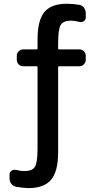

<svg xmlns="http://www.w3.org/2000/svg" viewBox="-20 -760 540 1011"><path d="M65.4 223.6Q49.8 220.7 40 208.5Q30.3 196.3 30.3 179.7V159.2Q30.3 146.5 40.5 139.2Q50.8 131.8 64.5 134.8Q88.9 140.6 108.4 140.6Q150.4 140.6 164.1 118.2Q177.7 95.7 177.7 22.5V-406.2Q177.7 -411.1 172.9 -411.1H102.5Q87.9 -411.1 78.1 -420.9Q68.4 -430.7 68.4 -446.3V-464.8Q68.4 -479.5 78.1 -489.7Q87.9 -500 102.5 -500H172.9Q177.7 -500 177.7 -504.9V-552.7Q177.7 -653.3 213.9 -696.8Q250 -740.2 332 -740.2Q365.2 -740.2 398.4 -734.4Q413.1 -731.4 422.4 -718.8Q431.6 -706.1 431.6 -690.4V-668.9Q431.6 -656.2 421.9 -648.9Q412.1 -641.6 399.4 -644.5Q375 -650.4 355.5 -651.4Q313.5 -651.4 299.8 -628.9Q286.1 -606.4 286.1 -532.2V-504.9Q286.1 -500 290 -500H397.5Q412.1 -500 421.9 -490.2Q431.6 -480.5 431.6 -464.8V-446.3Q431.6 -431.6 421.9 -421.4Q412.1 -411.1 397.5 -411.1H290Q286.1 -411.1 286.1 -406.2V42Q286.1 142.6 249 186.5Q211.9 230.5 129.9 230.5Q98.6 229.5 65.4 223.6Z"/></svg>

Font: Rounded-L Mgen+ 1m medium
Style: Regular
Weight: 500
Designer: [Source Han Sans]
Ryoko NISHIZUKA  (kana & ideographs); Paul D. Hunt (Latin, Greek & Cyrillic); Wenlong ZHANG  (bopomofo
Version: Version 1.059.20150602